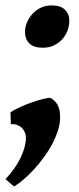

<svg xmlns="http://www.w3.org/2000/svg" viewBox="-25 -489 289 702"><path d="M228.5 -413.6Q228.5 -396.5 222.4 -378.9Q216.3 -361.3 204.1 -347.2Q191.9 -333 173.8 -323.7Q155.8 -314.5 131.8 -314.5Q97.7 -314.5 82 -330.6Q66.4 -346.7 66.4 -372.6Q66.4 -388.7 73.2 -405.8Q80.1 -422.9 92.5 -437Q105 -451.2 123 -460.2Q141.1 -469.2 164.1 -469.2Q196.8 -469.2 212.6 -453.4Q228.5 -437.5 228.5 -413.6ZM194.8 -59.6Q194.8 -37.1 187 -12.5Q179.2 12.2 166.3 36.9Q153.3 61.5 136.2 85Q119.1 108.4 100.3 129.2Q81.5 149.9 62.5 166.3Q43.5 182.6 26.4 192.9L-4.9 166Q13.7 146.5 27.8 126Q42 105.5 51.3 85.7Q60.5 65.9 65.2 47.9Q69.8 29.8 69.8 14.6Q69.8 5.9 66.4 -3.4Q63 -12.7 56.2 -20Q49.3 -27.3 39.1 -31.7Q28.8 -36.1 14.6 -34.7L13.2 -77.6Q19 -82.5 30 -88.4Q41 -94.2 54.7 -100.3Q68.4 -106.4 83.5 -111.8Q98.6 -117.2 112.8 -121.6Q127 -126 139.2 -128.7Q151.4 -131.3 159.2 -131.3Q176.3 -121.6 185.5 -105.7Q194.8 -89.8 194.8 -59.6Z"/></svg>

Font: Gentium Book Basic
Style: Bold Italic
Weight: 700
Italic angle: -8°
Designer: J. Victor Gaultney and Annie Olsen
Foundry: SIL International
Version: Version 1.102; 2013; Maintenance release